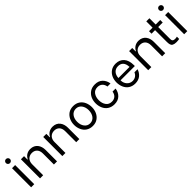

<svg xmlns="http://www.w3.org/2000/svg" viewBox="364 -2237 3745 3745"><g transform="rotate(-45 2236.0 -365.0)"><path d="M124 -625C156 -625 181 -650 181 -681C181 -712 156 -737 124 -737C92 -737 68 -712 68 -681C68 -650 92 -625 124 -625ZM82 0H168V-527H82Z M328 0H414V-304C414 -399 473 -464 565 -464C652 -464 711 -408 711 -304V0H797V-315C797 -435 733 -541 597 -541C510 -541 449 -493 422 -432H414V-527H328Z M943 0H1029V-304C1029 -399 1088 -464 1180 -464C1267 -464 1326 -408 1326 -304V0H1412V-315C1412 -435 1348 -541 1212 -541C1125 -541 1064 -493 1037 -432H1029V-527H943Z M1781 7C1834 7 1879 -6 1916 -32C1990 -83 2027 -172 2027 -267C2027 -314 2018 -359 2000 -401C1963 -485 1888 -541 1781 -541C1728 -541 1683 -528 1646 -503C1572 -451 1534 -363 1534 -267C1534 -219 1543 -174 1562 -133C1599 -49 1674 7 1781 7ZM1781 -67C1731 -67 1692 -86 1663 -125C1634 -163 1620 -211 1620 -268C1620 -378 1680 -468 1781 -468C1830 -468 1869 -449 1898 -411C1927 -373 1941 -325 1941 -268C1941 -157 1880 -67 1781 -67Z M2378 7C2446 7 2500 -13 2539 -52C2578 -91 2601 -140 2609 -197H2525C2513 -118 2463 -66 2379 -66C2326 -66 2285 -85 2258 -124C2230 -162 2216 -210 2216 -267C2216 -324 2230 -372 2258 -411C2285 -449 2326 -468 2379 -468C2463 -468 2513 -414 2525 -337H2609C2601 -394 2578 -443 2539 -482C2500 -521 2446 -541 2378 -541C2323 -541 2277 -528 2240 -502C2164 -450 2129 -362 2129 -267C2129 -220 2138 -175 2156 -134C2192 -50 2269 7 2378 7Z M2951 7C3012 7 3061 -9 3100 -41C3138 -73 3164 -113 3178 -161H3093C3069 -102 3018 -65 2950 -65C2856 -65 2791 -147 2791 -235V-242H3185V-266C3185 -355 3164 -423 3122 -470C3079 -517 3023 -541 2952 -541C2898 -541 2852 -528 2815 -502C2740 -450 2705 -362 2705 -267C2705 -220 2714 -176 2732 -134C2768 -50 2843 7 2951 7ZM2793 -303C2797 -404 2856 -473 2951 -473C3038 -473 3095 -423 3100 -303Z M3312 0H3398V-304C3398 -399 3457 -464 3549 -464C3636 -464 3695 -408 3695 -304V0H3781V-315C3781 -435 3717 -541 3581 -541C3494 -541 3433 -493 3406 -432H3398V-527H3312Z M4170 -458V-527H4045V-700H3959V-527H3861V-458H3959V-133C3959 -102 3962 -77 3968 -58C3979 -20 4014 4 4091 4C4124 4 4161 -1 4170 -5V-67C4151 -62 4134 -60 4118 -60C4095 -60 4078 -63 4068 -70C4047 -83 4045 -103 4045 -152V-458Z M4346 -625C4378 -625 4403 -650 4403 -681C4403 -712 4378 -737 4346 -737C4314 -737 4290 -712 4290 -681C4290 -650 4314 -625 4346 -625ZM4304 0H4390V-527H4304Z"/></g></svg>

Font: Be Vietnam
Style: Regular
Weight: 400
Designer: Gabriel Lam
Foundry: TypeRant
Version: Version 4.000